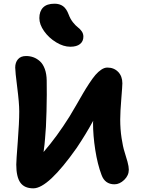

<svg xmlns="http://www.w3.org/2000/svg" viewBox="-20 -1070 776 1048"><path d="M363.8 -814.9Q326.2 -814.9 286.4 -839.1Q246.6 -863.3 220.7 -899.9Q194.8 -936.5 194.8 -971.2Q194.8 -1008.3 215.3 -1029.1Q235.8 -1049.8 277.8 -1049.8Q305.2 -1049.8 324 -1036.4Q342.8 -1022.9 355 -990.2Q363.8 -966.3 378.4 -948Q393.1 -929.7 405 -920.9Q417 -912.1 426 -899.2Q435.1 -886.2 435.1 -870.1Q435.1 -844.2 416.7 -829.6Q398.4 -814.9 363.8 -814.9ZM162.1 -42Q113.3 -42 91.1 -73.2Q68.8 -104.5 68.8 -171.9Q68.8 -191.9 76.9 -295.9Q85 -399.9 85 -461.9Q85 -507.3 74 -593.3Q63 -679.2 63 -701.2Q63 -729 78.1 -746.6Q93.3 -764.2 122.1 -764.2Q144 -764.2 163.1 -757.1Q182.1 -750 198.5 -735.1Q214.8 -720.2 224.6 -693.4Q234.4 -666.5 234.9 -630.9Q236.3 -558.6 233.9 -462.4Q231.4 -366.2 226.1 -315.9Q224.1 -285.2 217.8 -240.2Q291 -324.7 358.9 -433.1Q374.5 -458.5 396.7 -497.1Q418.9 -535.6 433.3 -560.5Q447.8 -585.4 467 -614.7Q486.3 -644 501 -661.1Q515.6 -678.2 532.7 -689.7Q549.8 -701.2 565.9 -701.2Q602.1 -701.2 625 -677.5Q647.9 -653.8 647.9 -615.2Q647.9 -601.6 642.1 -530Q636.2 -458.5 636.2 -418Q636.2 -364.3 643.6 -316.4Q650.9 -268.6 659.7 -241.5Q668.5 -214.4 675.8 -187.5Q683.1 -160.6 683.1 -144Q683.1 -112.3 658 -88.1Q632.8 -64 605 -64Q552.7 -64 534.2 -115.2Q512.2 -173.3 500 -251.7Q487.8 -330.1 487.8 -399.9Q487.8 -408.2 488.8 -411.1Q449.7 -338.9 398.9 -263.2Q243.2 -42 162.1 -42Z"/></svg>

Font: Shantell Sans Irregular Bouncy
Style: Bold
Weight: 700
Designer: Stephen Nixon, Anya Danilova, Shantell Martin
Foundry: Arrow Type
Version: Version 1.006;[9816181b4]